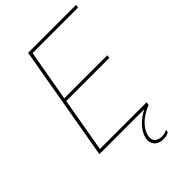

<svg xmlns="http://www.w3.org/2000/svg" viewBox="-262 -800 1101 1101"><g transform="rotate(-45 288.5 -250.0)"><path d="M66 0H430C365 32 326 84 319 124C311 168 338 196 378 199C401 201 418 197 432 189L435 171C418 181 401 183 385 182C354 179 331 162 338 124C345 84 386 30 465 0L468 -19H89L147 -350H496L499 -369H150L205 -681H574L577 -700H188Z"/></g></svg>

Font: Fixel Display 20240404 Thin
Style: Italic
Weight: 100
Italic angle: -10°
Designer: AlfaBravo + MacPaw
Foundry: Kyrylo Tkachov, Marchela Mozhyna, Serhii Makarenko, Maria Weinstein, Zakhar Kryvoshyya
Version: Version 1.211;Glyphs 3.2 (3225)